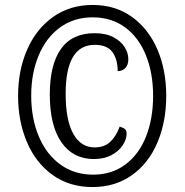

<svg xmlns="http://www.w3.org/2000/svg" viewBox="-20 -745 745 775"><path d="M53 -358Q53 -461 89.5 -544.5Q126 -628 194 -676.5Q262 -725 354 -725Q446 -725 513 -676.5Q580 -628 615.5 -545Q651 -462 651 -358Q651 -254 615.5 -170Q580 -86 512.5 -38Q445 10 353 10Q260 10 192 -39Q124 -88 88.5 -172Q53 -256 53 -358ZM598 -358Q598 -450 569 -522Q540 -594 485 -634.5Q430 -675 354 -675Q278 -675 222 -634Q166 -593 136 -521Q106 -449 106 -359Q106 -267 136.5 -194.5Q167 -122 223.5 -81Q280 -40 356 -40Q431 -40 486 -81Q541 -122 569.5 -194Q598 -266 598 -358ZM181 -364Q181 -484 226 -547.5Q271 -611 362 -611Q407 -611 437.5 -595Q468 -579 483 -555Q498 -531 498 -506Q498 -483 486 -470.5Q474 -458 455 -458Q455 -505 434 -534.5Q413 -564 362 -564Q245 -564 245 -366Q245 -261 275.5 -205.5Q306 -150 362 -150Q401 -150 425 -172.5Q449 -195 463 -234Q479 -229 485 -223.5Q491 -218 491 -205Q491 -183 475.5 -159Q460 -135 430 -119Q400 -103 359 -103Q275 -103 228 -170.5Q181 -238 181 -364Z"/></svg>

Font: Noto Serif CondBlack
Style: Regular
Weight: 900
Width: 3
Designer: Monotype Design Team
Foundry: Monotype Imaging Inc.
Version: Version 1.001